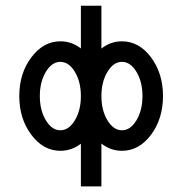

<svg xmlns="http://www.w3.org/2000/svg" viewBox="-20 -665 650 685"><path d="M195.3 -200.2Q225.6 -200.2 247.1 -235.8Q268.6 -271.5 268.6 -322.3Q268.6 -373 247.1 -408.7Q225.6 -444.3 195.3 -444.3Q165 -444.3 143.6 -408.7Q122.1 -373 122.1 -322.3Q122.1 -271.5 143.6 -235.8Q165 -200.2 195.3 -200.2ZM415 -200.2Q445.3 -200.2 466.8 -235.8Q488.3 -271.5 488.3 -322.3Q488.3 -373 466.8 -408.7Q445.3 -444.3 415 -444.3Q384.8 -444.3 363.3 -408.7Q341.8 -373 341.8 -322.3Q341.8 -271.5 363.3 -235.8Q384.8 -200.2 415 -200.2ZM341.8 0H268.6V-152.3Q235.8 -127 195.3 -127Q134.8 -127 91.8 -184.1Q48.8 -241.2 48.8 -322.3Q48.8 -403.3 91.8 -460.4Q134.8 -517.6 195.3 -517.6Q235.8 -517.6 268.6 -492.2V-644.5H341.8V-491.7Q374.5 -517.6 415 -517.6Q476.1 -517.6 518.8 -460.4Q561.5 -403.3 561.5 -322.3Q561.5 -241.2 518.8 -184.1Q476.1 -127 415 -127Q374.5 -127 341.8 -152.8Z"/></svg>

Font: Catrinity
Style: Regular
Weight: 400
Designer: Alexander Lange
Foundry: High-Logic / Made with FontCreator
Version: Version 2.090;May 20, 2024;FontCreator 15.0.0.2974 64-bit